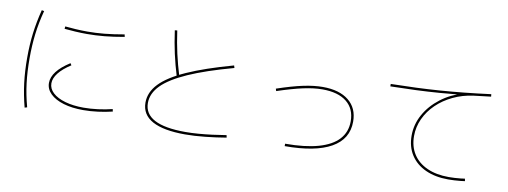

<svg xmlns="http://www.w3.org/2000/svg" viewBox="-65 -1155 4130 1562"><g transform="rotate(10 2000.0 -374.0)"><path d="M652 -20Q559 -20 489 -41Q419 -62 379.5 -100.5Q340 -139 340 -190Q340 -286 485 -378L495 -362Q428 -319 394 -275.5Q360 -232 360 -190Q360 -146 396.5 -112Q433 -78 499 -59Q565 -40 652 -40Q709 -40 770.5 -48Q832 -56 888 -70L892 -50Q835 -36 772.5 -28Q710 -20 652 -20ZM575 -635Q529 -635 478 -638Q427 -641 389 -645L391 -665Q427 -661 478 -658Q529 -655 575 -655Q644 -655 716 -662Q788 -669 878 -685L882 -665Q792 -649 719 -642Q646 -635 575 -635ZM180 43Q154 -57 142 -153Q130 -249 130 -360Q130 -469 142 -564.5Q154 -660 180 -762L200 -758Q173 -656 161.5 -561.5Q150 -467 150 -360Q150 -250 161.5 -156Q173 -62 200 37Z M1502 31Q1324 31 1232.5 -19Q1141 -69 1141 -169Q1141 -254 1209 -325.5Q1277 -397 1422.5 -462Q1568 -527 1799 -591L1805 -571Q1578 -509 1436 -446Q1294 -383 1227.5 -315.5Q1161 -248 1161 -169Q1161 11 1502 11Q1553 11 1609.5 6.5Q1666 2 1724.5 -5.5Q1783 -13 1837 -22L1841 -2Q1758 12 1668.5 21.5Q1579 31 1502 31ZM1356 -417Q1327 -512 1307.5 -600Q1288 -688 1274 -789L1294 -791Q1308 -691 1327.5 -604.5Q1347 -518 1376 -423Z M2318 -36Q2481 -36 2591 -67Q2701 -98 2756.5 -158.5Q2812 -219 2812 -308Q2812 -411 2741.5 -467.5Q2671 -524 2541 -524Q2471 -524 2383.5 -505Q2296 -486 2172 -445L2166 -464Q2293 -507 2381.5 -525.5Q2470 -544 2541 -544Q2678 -544 2755 -482Q2832 -420 2832 -308Q2832 -164 2701 -90Q2570 -16 2318 -16Z M3675 20Q3567 20 3487 -16.5Q3407 -53 3363.5 -120.5Q3320 -188 3320 -280Q3320 -373 3366 -455.5Q3412 -538 3492.5 -599.5Q3573 -661 3676 -690L3684 -679Q3582 -669 3485 -661.5Q3388 -654 3289 -650Q3190 -646 3080 -644V-664Q3190 -666 3288.5 -670Q3387 -674 3483.5 -681Q3580 -688 3682 -698.5Q3784 -709 3900 -724L3902 -704Q3865 -700 3830 -695.5Q3795 -691 3760 -687Q3670 -675 3593.5 -638.5Q3517 -602 3460 -547Q3403 -492 3371.5 -423.5Q3340 -355 3340 -280Q3340 -194 3380.5 -131Q3421 -68 3496.5 -34Q3572 0 3675 0Q3698 0 3724.5 -1.5Q3751 -3 3774 -5.5Q3797 -8 3808 -10L3812 10Q3800 12 3776 14.5Q3752 17 3725 18.5Q3698 20 3675 20Z"/></g></svg>

Font: M PLUS 2 Thin Thin
Style: Regular
Weight: 250
Version: Version 1.001